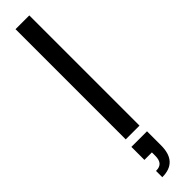

<svg xmlns="http://www.w3.org/2000/svg" viewBox="-338 -682 887 887"><g transform="rotate(-45 106.0 -238.5)"><path d="M61 0V-720H151V0ZM57 243V202Q82 202 93 189Q104 176 104 151V128H55V43H157V135Q157 243 57 243Z"/></g></svg>

Font: HostGroteskRegular
Style: Regular
Weight: 400
Designer: Doukan Karapınar based on Poppins by Indian Type Foundry, Jonny Pinhorn
Foundry: Element Type
Version: Version 1.001; ttfautohint (v1.8.4.7-5d5b)